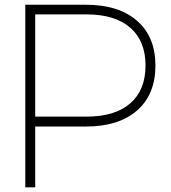

<svg xmlns="http://www.w3.org/2000/svg" viewBox="-20 -798 730 818"><path d="M642.2 -518.9Q642.2 -395.6 563.9 -327.2Q485.6 -258.9 345.6 -258.9H130V0H87.8V-777.8H345.6Q485.6 -777.8 563.9 -709.4Q642.2 -641.1 642.2 -518.9ZM600 -518.9Q600 -623.3 535 -680Q470 -736.7 347.8 -736.7H130V-301.1H347.8Q470 -301.1 535 -357.8Q600 -414.4 600 -518.9Z"/></svg>

Font: Paperlogy 2 ExtraLight
Style: Regular
Weight: 250
Designer: redesigned by Lee Juim, glyphs from Gmarket Sans & Montserrat
Foundry: PT&
Version: Version 1.001